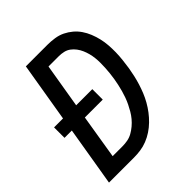

<svg xmlns="http://www.w3.org/2000/svg" viewBox="-200 -868 1001 1001"><g transform="rotate(-45 300.0 -367.5)"><path d="M29 0 84 -329H30V-406H96L151 -735H310Q336 -735 362.5 -731Q389 -727 411.5 -716Q434 -705 453 -689Q472 -673 486 -652.5Q500 -632 509.5 -608.5Q519 -585 525 -560Q531 -535 533 -508.5Q535 -482 534.5 -455.5Q534 -429 531 -402Q528 -375 524 -348Q520 -324 514.5 -299.5Q509 -275 501.5 -251Q494 -227 484.5 -203.5Q475 -180 462 -157Q449 -134 433 -113Q417 -92 398 -73.5Q379 -55 357 -40.5Q335 -26 311 -16.5Q287 -7 262 -3.5Q237 0 213 0ZM140 -84H213Q231 -84 250 -87.5Q269 -91 286 -100.5Q303 -110 318.5 -123Q334 -136 346.5 -151Q359 -166 369 -183Q379 -200 387.5 -217.5Q396 -235 402.5 -253Q409 -271 414 -289Q419 -307 423 -325.5Q427 -344 430 -362Q433 -381 435 -399.5Q437 -418 438 -436.5Q439 -455 439 -473.5Q439 -492 437 -510Q435 -528 430.5 -545Q426 -562 419 -578Q412 -594 401.5 -608Q391 -622 377 -632.5Q363 -643 345.5 -647Q328 -651 310 -651H234L193 -406H312V-329H180Z"/></g></svg>

Font: Iosevka SS04 Medium Extended
Style: Italic
Weight: 500
Width: 7
Italic angle: -9°
Monospace: yes
Designer: Belleve Invis
Foundry: Belleve Invis
Version: Version 19.0.0; ttfautohint (v1.8.4)